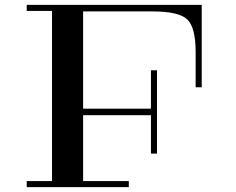

<svg xmlns="http://www.w3.org/2000/svg" viewBox="-20 -770 970 790"><path d="M322 -750V0H194V-750ZM266 -750V-725H90V-750ZM90 -25H510V0H90ZM615 -296H309V-323H615ZM601 -481H626V-138H601ZM810 -411H785V-556Q785 -657 750.5 -690Q716 -723 608 -723H308V-750H810Z"/></svg>

Font: Solide Mirage
Style: Mono
Weight: 400
Width: 6
Designer: Jérémy Landes
Foundry: Velvetyne Type Foundry
Version: Version 1.1